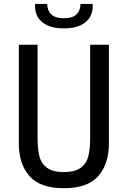

<svg xmlns="http://www.w3.org/2000/svg" viewBox="-20 -961 660 992"><path d="M445.8 -247.8V-730H542.7V-221.2Q542.7 -112.8 487.2 -50.7Q431.7 11.5 310 11.5Q188.3 11.5 132.8 -50.7Q77.3 -112.8 77.3 -221.2V-730H174.2V-247.8Q174.2 -188.2 184.1 -151.7Q194 -115.2 223.6 -93.6Q253.2 -72 310 -72Q366.8 -72 396.4 -93.6Q426 -115.2 435.9 -151.7Q445.8 -188.2 445.8 -247.8ZM310 -866.5Q353.8 -866.5 374.9 -886.8Q396 -907.2 396 -940.7H459Q461.3 -901.8 445.2 -873.5Q429 -845.2 394.8 -829.8Q360.5 -814.3 310 -814.3Q259.5 -814.3 225.2 -829.8Q191 -845.2 174.8 -873.5Q158.7 -901.8 161 -940.7H224Q224 -907.2 245.1 -886.8Q266.2 -866.5 310 -866.5Z"/></svg>

Font: Monaspace Neon Var ExtraLight
Style: Regular
Weight: 200
Designer: Riley Cran and the Lettermatic Team
Version: Version 1.200 (Monaspace Neon Var)